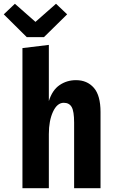

<svg xmlns="http://www.w3.org/2000/svg" viewBox="-69 -998 598 1018"><path d="M50 0V-743L190 -760V-462Q208 -520 246.5 -546.5Q285 -573 334 -573Q393 -573 428.5 -532.5Q464 -492 464 -404V0H324V-348Q324 -408 311 -430.5Q298 -453 269 -453Q234 -453 212 -405.5Q190 -358 190 -287V0ZM73 -801 -49 -922 10 -978 119 -882 228 -978 287 -922 164 -801Z"/></svg>

Font: Freeman
Style: Regular
Weight: 400
Designer: Vernon Adams, Aoife Mooney, Rodrigo Fuenzalida
Foundry: Rodrigo Fuenzalida
Version: Version 1.000; ttfautohint (v1.8.4.7-5d5b)